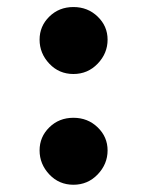

<svg xmlns="http://www.w3.org/2000/svg" viewBox="-20 -505 407 535"><path d="M90.3 -85.9Q90.3 -123.5 117.4 -150.1Q144.5 -176.8 184.6 -176.8Q224.6 -176.8 252.2 -150.1Q279.8 -123.5 279.8 -85.9Q279.8 -47.9 252.2 -19Q224.6 9.8 184.6 9.8Q144.5 9.8 117.4 -19Q90.3 -47.9 90.3 -85.9ZM90.3 -394.5Q90.3 -432.1 117.4 -458.7Q144.5 -485.4 184.6 -485.4Q224.6 -485.4 252.2 -458.7Q279.8 -432.1 279.8 -394.5Q279.8 -356.4 252.2 -327.6Q224.6 -298.8 184.6 -298.8Q144.5 -298.8 117.4 -327.6Q90.3 -356.4 90.3 -394.5Z"/></svg>

Font: Gelasio
Style: Regular
Weight: 400
Designer: Eben Sorkin
Foundry: Eben Sorkin
Version: Version 1.008